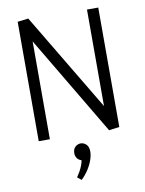

<svg xmlns="http://www.w3.org/2000/svg" viewBox="-110 -853 917 1216"><g transform="rotate(-10 348.0 -244.5)"><path d="M314.3 288.6 288.3 268.1Q298.9 252.8 309 234.8Q319 216.9 325.9 198.8Q332.8 180.7 335.1 165.5Q315.8 160 306.6 145.8Q297.4 131.6 297.4 115.6Q297.4 87.7 312.9 73.7Q328.4 59.8 347.3 59.8Q367.1 59.8 383.1 74.7Q399.1 89.7 399.1 121.3Q399.1 145.8 388.7 175.4Q378.3 205 359.2 234.5Q340.1 264 314.3 288.6ZM539.7 8.8 152.4 -643H160.6V0H88.9V-768L158.4 -776.6L540.6 -137.4H534.6V-768H607.1V0Z"/></g></svg>

Font: Yaldevi ExtraLight
Style: Regular
Weight: 200
Designer: Sol Matas, Rajitha Manaperi, Kosala Senevirathne
Foundry: Mooniak
Version: Version 1.100